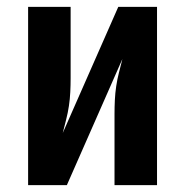

<svg xmlns="http://www.w3.org/2000/svg" viewBox="-20 -540 540 560"><path d="M62 0V-520H186V-312Q186 -292 185 -271.5Q184 -251 181 -231Q178 -211 173 -191.5Q168 -172 163 -152L325 -520H438V0H314V-208Q314 -228 315 -248.5Q316 -269 319 -289Q322 -309 327 -328.5Q332 -348 337 -368L175 0Z"/></svg>

Font: Iosevka Curly Slab Extrabold
Style: Regular
Weight: 800
Monospace: yes
Designer: Belleve Invis
Foundry: Belleve Invis
Version: Version 22.1.2; ttfautohint (v1.8.4)